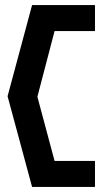

<svg xmlns="http://www.w3.org/2000/svg" viewBox="-20 -670 409 760"><path d="M107 70H356V-33H196L128 -287L196 -547H356V-650H107L10 -289Z"/></svg>

Font: Charger Pro
Style: BlkNar
Weight: 900
Designer: Jasper
Foundry: Cannot Into Space Fonts
Version: Version 1.09